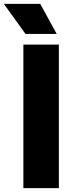

<svg xmlns="http://www.w3.org/2000/svg" viewBox="-66 -970 378 990"><path d="M54.5 0V-740H237.5V0ZM65.5 -795 -46 -950H141.5L226.5 -795Z"/></svg>

Font: Encode Sans SemiCondensed SemiCondensed ExtraBold
Style: Regular
Weight: 800
Width: 4
Designer: Multiple Designers
Foundry: Impallari Type
Version: Version 3.000; ttfautohint (v1.8.3) -l 8 -r 50 -G 200 -x 14 